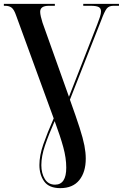

<svg xmlns="http://www.w3.org/2000/svg" viewBox="-20 -734 638 994"><path d="M292 240Q234 240 209 205.5Q184 171 184 120Q184 71 204.5 12.5Q225 -46 258 -121L63 -655Q53 -684 40.5 -694Q28 -704 6 -704H0V-714H264V-704H233Q188 -704 188 -673Q188 -663 191.5 -648Q195 -633 200 -617L337 -233L484 -609Q492 -629 497.5 -646.5Q503 -664 503 -675Q503 -691 491 -697.5Q479 -704 449 -704H411V-714H596V-704H567Q544 -704 532.5 -689.5Q521 -675 504 -629L342 -218Q374 -129 392 -73Q410 -17 417 19.5Q424 56 424 87Q424 157 390.5 198.5Q357 240 292 240ZM265 222Q323 222 323 134Q323 84 307.5 27.5Q292 -29 263 -107Q232 -37 213 19Q194 75 194 121Q194 163 212 192.5Q230 222 265 222Z"/></svg>

Font: Noto Serif Display Condensed SemiBold
Style: Regular
Weight: 600
Width: 3
Designer: Monotype Design Team
Foundry: Monotype Imaging Inc.
Version: Version 2.009